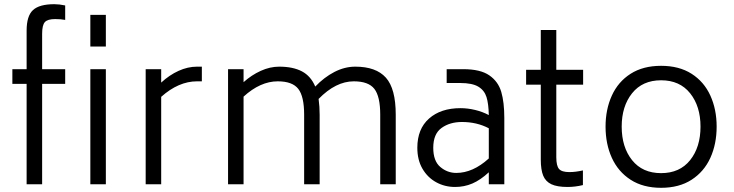

<svg xmlns="http://www.w3.org/2000/svg" viewBox="-20 -879 3500 916"><path d="M39 0ZM181 -718V-549H291V-479H181V0H107V-479H39V-549H107V-733Q107 -803 137.5 -831Q168 -859 239 -859Q263 -859 291 -853V-784Q271 -788 243 -788Q207 -788 194 -773.5Q181 -759 181 -718ZM411 -808H485V-657H411ZM411 -549H485V0H411Z M943 -561V-491H920Q832 -491 749 -417V0H675V-549H749V-485Q788 -521 832 -541Q876 -561 920 -561Z M1868 -332V0H1794V-332Q1794 -419 1766 -455Q1738 -491 1668 -491Q1582 -491 1500 -407Q1505 -370 1505 -332V0H1431V-332Q1431 -419 1403 -455Q1375 -491 1305 -491Q1222 -491 1142 -418V0H1068V-549H1142V-487Q1180 -521 1224 -541Q1268 -561 1312 -561Q1378 -561 1420.5 -538.5Q1463 -516 1484 -466Q1526 -510 1575 -535.5Q1624 -561 1675 -561Q1774 -561 1821 -508.5Q1868 -456 1868 -332Z M2386 -316V0H2312V-57Q2272 -20 2233.5 -3.5Q2195 13 2151 13Q2102 13 2061 -9.5Q2020 -32 1995.5 -74Q1971 -116 1971 -174Q1971 -264 2027 -313.5Q2083 -363 2177 -363Q2211 -363 2246.5 -354.5Q2282 -346 2312 -330Q2311 -384 2301 -416Q2291 -448 2262 -465.5Q2233 -483 2175 -483H2111V-549H2190Q2272 -549 2314.5 -519.5Q2357 -490 2371.5 -440.5Q2386 -391 2386 -316ZM2312 -123V-267Q2255 -297 2184 -297Q2126 -297 2086.5 -268.5Q2047 -240 2047 -174Q2047 -111 2080.5 -82.5Q2114 -54 2157 -54Q2236 -54 2312 -123Z M2634 -475V-129Q2634 -88 2647 -73Q2660 -58 2696 -58Q2726 -58 2761 -66V4Q2724 13 2688 13Q2638 13 2610.5 0Q2583 -13 2571.5 -41Q2560 -69 2560 -118V-475H2490V-546H2560V-736H2634V-546H2762V-475Z M2869 -275Q2869 -357 2899 -423Q2929 -489 2988.5 -527Q3048 -565 3134 -565Q3220 -565 3279.5 -527Q3339 -489 3369 -423Q3399 -357 3399 -275Q3399 -192 3369 -126Q3339 -60 3279.5 -21.5Q3220 17 3134 17Q3048 17 2988.5 -21.5Q2929 -60 2899 -126Q2869 -192 2869 -275ZM3322 -275Q3322 -372 3272.5 -434Q3223 -496 3134 -496Q3045 -496 2995.5 -434Q2946 -372 2946 -275Q2946 -177 2995.5 -115Q3045 -53 3134 -53Q3223 -53 3272.5 -115Q3322 -177 3322 -275Z"/></svg>

Font: Biryani Light
Style: Regular
Weight: 300
Designer: Dan Reynolds and Mathieu Réguer
Foundry: Dan Reynolds and Mathieu Réguer
Version: Version 1.004; ttfautohint (v1.1) -l 5 -r 5 -G 72 -x 0 -D la